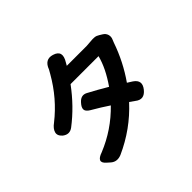

<svg xmlns="http://www.w3.org/2000/svg" viewBox="-185 -1067 1370 1370"><g transform="rotate(-45 500.0 -382.0)"><path d="M713.9 -570.3H431.6Q335.9 -440.4 215.8 -348.6Q174.8 -317.4 132.8 -349.6Q102.5 -376 110.4 -404.8Q118.2 -433.6 153.3 -459Q290 -566.4 379.9 -723.6Q384.8 -731.4 396.5 -752.9Q423.8 -827.1 490.2 -806.6Q567.4 -783.2 516.6 -702.1L504.9 -681.6H706.1Q718.8 -681.6 745.6 -684.6Q772.5 -687.5 789.6 -685.5Q806.6 -683.6 823.2 -672.9L843.8 -660.2Q865.2 -647.5 871.6 -625.5Q877.9 -603.5 867.2 -581.1Q863.3 -573.2 859.4 -561.5Q809.6 -417 722.7 -293Q748 -277.3 759.8 -269.5Q818.4 -229.5 773.4 -172.9Q727.5 -115.2 672.9 -159.2Q669.9 -162.1 636.7 -184.6Q505.9 -42 325.2 39.1Q276.4 58.6 241.2 29.3L215.8 6.8Q162.1 -41 245.1 -69.3Q406.2 -134.8 527.3 -259.8Q470.7 -297.9 398.4 -339.8Q369.1 -357.4 368.2 -377.9Q367.2 -398.4 391.6 -424.8Q426.8 -464.8 467.8 -443.4Q540 -405.3 612.3 -362.3Q689.5 -473.6 713.9 -570.3Z"/></g></svg>

Font: GenSenMaruGothic TW TTF Bold
Style: Regular
Weight: 700
Version: Version 1.301